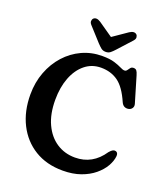

<svg xmlns="http://www.w3.org/2000/svg" viewBox="-164 -1026 1002 1154"><g transform="rotate(20 337.0 -449.0)"><path d="M648 -178Q645 -146 625.8 -112.2Q606.5 -78.5 571.5 -49.5Q536.5 -20.5 486.8 -2.8Q437 15 372.5 15Q269 15 193.2 -31.5Q117.5 -78 76 -160.2Q34.5 -242.5 34.5 -349.5Q34.5 -427 59.8 -493.5Q85 -560 129.8 -609.5Q174.5 -659 234 -686.5Q293.5 -714 362.5 -714Q410.5 -714 440.5 -704.8Q470.5 -695.5 488 -686.5Q505.5 -677.5 516 -677.5Q526 -677.5 532 -686Q538 -694.5 544.5 -702.8Q551 -711 563.5 -711Q576 -711 582.5 -703.5Q589 -696 595 -675.5L644 -510.5Q648.5 -495 640.5 -483Q632.5 -471 616.5 -468.5Q602.5 -466.5 591 -472.5Q579.5 -478.5 572 -495Q535 -580 489 -612.8Q443 -645.5 380 -645.5Q321.5 -645.5 277.8 -610Q234 -574.5 210 -512.5Q186 -450.5 186 -370Q186 -279.5 215.8 -215.8Q245.5 -152 297.2 -118Q349 -84 415 -84Q527.5 -84 594 -183.5Q606.5 -198 615.5 -202.5Q624.5 -207 633 -204.5Q649 -200.5 648 -178ZM427 -778.5Q413 -763 401.2 -753.5Q389.5 -744 372 -744Q354 -744 342.2 -753.5Q330.5 -763 316 -778.5L236.5 -866Q225.5 -878 226.5 -889.2Q227.5 -900.5 234 -906.5Q251 -921 279 -903L371.5 -839L464.5 -903Q492.5 -921 509 -906.5Q515.5 -900.5 516.5 -889.2Q517.5 -878 506.5 -866Z"/></g></svg>

Font: Fraunces 72pt SuperSoft SemiBold
Style: Regular
Weight: 600
Version: Version 1.000;[b76b70a41]